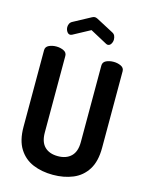

<svg xmlns="http://www.w3.org/2000/svg" viewBox="-139 -1042 872 1133"><g transform="rotate(15 297.0 -475.5)"><path d="M297 6Q229 6 175 -16.5Q121 -39 89 -89.5Q57 -140 57 -223V-691Q57 -712 77 -721.5Q97 -731 122 -731Q146 -731 166.5 -721.5Q187 -712 187 -691V-223Q187 -165 216 -136.5Q245 -108 297 -108Q348 -108 377.5 -136.5Q407 -165 407 -223V-691Q407 -712 426.5 -721.5Q446 -731 472 -731Q496 -731 516.5 -721.5Q537 -712 537 -691V-223Q537 -140 505 -89.5Q473 -39 418.5 -16.5Q364 6 297 6ZM182 -819Q170 -819 162 -831.5Q154 -844 154 -859Q154 -870 159 -880Q164 -890 176 -896L280 -952Q289 -957 297 -957Q304 -957 314 -952L418 -897Q430 -891 434.5 -880.5Q439 -870 439 -858Q439 -844 431.5 -831.5Q424 -819 411 -819Q409 -819 406 -820Q403 -821 401 -822L297 -878L193 -822Q190 -821 187 -820Q184 -819 182 -819Z"/></g></svg>

Font: Dosis ExtraLight
Style: Bold
Weight: 700
Version: Version 3.001; ttfautohint (v1.8.2)